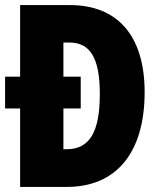

<svg xmlns="http://www.w3.org/2000/svg" viewBox="-20 -734 627 754"><path d="M255 -714H59V-433H0V-308H59V0H243C437 0 548 -135 548 -372C548 -593 442 -714 255 -714ZM252 -567C332 -567 372 -510 372 -365C372 -216 332 -148 242 -148H229V-308H297V-433H229V-567Z"/></svg>

Font: Noto Sans Hebrew ExtraCondensed Black
Style: Regular
Weight: 900
Width: 2
Designer: Monotype Design Team
Foundry: Monotype Imaging Inc.
Version: Version 2.004